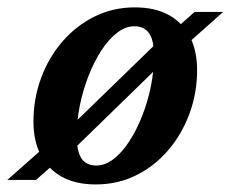

<svg xmlns="http://www.w3.org/2000/svg" viewBox="-52 -476 611 508"><path d="M304.5 -456.5Q358.5 -456.5 395.2 -436Q432 -415.5 450.8 -378.2Q469.5 -341 469.5 -290.5Q469.5 -229.5 449.2 -175Q429 -120.5 392.8 -78.2Q356.5 -36 307.8 -12Q259 12 201.5 12Q148 12 111.2 -8.5Q74.5 -29 55.5 -66.2Q36.5 -103.5 36.5 -154Q36.5 -215 56.8 -269.8Q77 -324.5 113.5 -366.5Q150 -408.5 198.8 -432.5Q247.5 -456.5 304.5 -456.5ZM203 -38Q226 -38 248.5 -55.2Q271 -72.5 290.2 -102.2Q309.5 -132 324.2 -169.5Q339 -207 347.2 -247.8Q355.5 -288.5 355.5 -328Q355.5 -369.5 342.5 -388Q329.5 -406.5 303.5 -406.5Q280 -406.5 257.8 -389.2Q235.5 -372 216.2 -342.5Q197 -313 182.2 -275.2Q167.5 -237.5 159.2 -196.8Q151 -156 151 -116.5Q151 -75 163.8 -56.5Q176.5 -38 203 -38ZM463 -444.5H538.5L429.5 -347.5L396 -327.5L136.5 -75L105 -54.5L43.5 0H-32.5L76 -96L108.5 -115.5L370 -369.5L402 -390.5Z"/></svg>

Font: Newsreader 16pt 16pt SemiBold
Style: Italic
Weight: 600
Italic angle: -17°
Version: Version 1.003